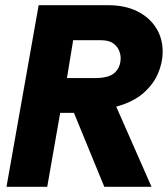

<svg xmlns="http://www.w3.org/2000/svg" viewBox="-20 -720 647 740"><path d="M5 0 129 -700H396Q461 -700 508 -677Q555 -654 581 -613.5Q607 -573 607 -520Q607 -480 589.5 -438Q572 -396 533 -361.5Q494 -327 428 -309L564 0H382L265 -285H212L162 0ZM238 -419H344Q401 -419 423 -440.5Q445 -462 445 -496Q445 -510 438.5 -526Q432 -542 415.5 -553.5Q399 -565 368 -565H262Z"/></svg>

Font: Rethink Sans ExtraBold
Style: Italic
Weight: 800
Italic angle: -10°
Designer: The Rethink Sans project authors (Hans Thiessen). DM Sans designed by Colophon Foundry.
Foundry: Rethink Communications LLC
Version: Version 1.001